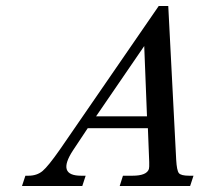

<svg xmlns="http://www.w3.org/2000/svg" viewBox="-20 -619 664 639"><path d="M469.2 -231.9 460 -465.8 299.8 -231.9ZM612.8 0H378.4L389.2 -34.2H420.9Q468.3 -34.2 475.6 -56.6Q477.1 -62 476.6 -79.6L472.2 -192.4H272L222.7 -118.2Q168 -34.2 250 -34.2H265.1L253.9 0H53.2L64.5 -34.2H74.7Q103 -34.2 121.8 -50Q140.6 -65.9 179.2 -121.1L508.3 -599.1H540L566.4 -86.9Q568.4 -51.8 575.2 -43Q582 -34.2 609.4 -34.2H624Z"/></svg>

Font: RIT Rachana
Style: Italic
Weight: 400
Designer: Hussain KH
Version: 1.5.2